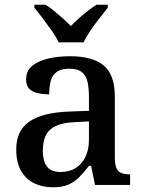

<svg xmlns="http://www.w3.org/2000/svg" viewBox="-20 -786 613 816"><path d="M204 10Q160 10 124.5 -7.5Q89 -25 69 -60.5Q49 -96 49 -151Q49 -231 105 -269.5Q161 -308 276 -312L358 -315V-373Q358 -409 352.5 -436Q347 -463 329 -478.5Q311 -494 274 -494Q239 -494 220.5 -480Q202 -466 195.5 -441.5Q189 -417 189 -385Q141 -385 116 -399.5Q91 -414 91 -449Q91 -485 116.5 -506Q142 -527 184.5 -537Q227 -547 278 -547Q373 -547 420.5 -508Q468 -469 468 -375V-117Q468 -89 474 -73.5Q480 -58 494 -51.5Q508 -45 530 -45H533V0H384L367 -81H358Q337 -54 317 -33.5Q297 -13 271 -1.5Q245 10 204 10ZM236 -55Q274 -55 301 -71.5Q328 -88 343 -119Q358 -150 358 -191V-270L299 -267Q247 -265 217 -250.5Q187 -236 174.5 -210Q162 -184 162 -146Q162 -116 170 -95.5Q178 -75 194.5 -65Q211 -55 236 -55ZM229 -606Q219 -629 200 -655.5Q181 -682 161.5 -708Q142 -734 126 -753V-766H173Q191 -755 210 -739.5Q229 -724 247.5 -707.5Q266 -691 281 -675Q296 -691 314.5 -707.5Q333 -724 353 -739.5Q373 -755 390 -766H438V-753Q423 -734 402.5 -708Q382 -682 364 -655.5Q346 -629 335 -606Z"/></svg>

Font: Noto Serif Kannada Medium
Style: Regular
Weight: 500
Version: Version 2.003